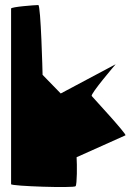

<svg xmlns="http://www.w3.org/2000/svg" viewBox="-20 -745 547 762"><path d="M24 -14C24 -6 274 2 280 -6C286 -13 286 -91 284 -121L478 -208C483 -213 350 -357 344 -364C338 -372 439 -490 439 -490L221 -374L149 -448C149 -456 142 -725 132 -725C121 -725 24 -718 24 -711Z"/></svg>

Font: Ampere
Style: SCCnd
Weight: 400
Version: Version 1